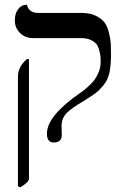

<svg xmlns="http://www.w3.org/2000/svg" viewBox="-20 -575 537 815"><path d="M65.9 220.2 56.2 215.8V-251Q56.2 -291 94.2 -324.2H103V184.1Q103 198.2 65.9 220.2ZM241.2 -38.1Q241.2 -35.2 241.7 -23.2Q242.2 -11.2 242.2 -2.9Q242.2 30.3 208 29.8Q179.2 29.8 179.2 -7.8Q179.2 -83 319.8 -180.2Q327.6 -185.1 339.4 -194.6Q351.1 -204.1 367.9 -220.9Q384.8 -237.8 396 -262Q407.2 -286.1 407.2 -310.1Q407.2 -327.1 406 -338.1Q404.8 -349.1 400.4 -364.5Q396 -379.9 387.9 -389.4Q379.9 -398.9 364 -406Q348.1 -413.1 325.2 -413.1H122.1Q86.9 -413.1 64.9 -435.1Q43 -457 43 -487.8Q43 -516.6 55.4 -533.7Q67.9 -550.8 81.1 -553.2L94.2 -555.2Q102.1 -520 143.1 -520H329.1Q363.3 -520 387.7 -507.6Q412.1 -495.1 424.1 -479Q436 -462.9 442.6 -435.5Q449.2 -408.2 450.2 -390.1Q451.2 -372.1 451.2 -344.2Q451.2 -298.3 444.6 -267.1Q438 -235.8 419.4 -213.4Q400.9 -190.9 386 -179.9Q371.1 -168.9 337.9 -147.9Q284.7 -117.2 262.9 -95.2Q241.2 -73.2 241.2 -38.1Z"/></svg>

Font: Linux Libertine Display
Style: Regular
Weight: 400
Designer: Philipp H. Poll
Foundry: Philipp H. Poll
Version: Version 5.0.9